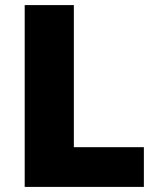

<svg xmlns="http://www.w3.org/2000/svg" viewBox="-20 -734 622 754"><path d="M77 0V-714H270V-156H545V0Z"/></svg>

Font: Noto Sans Hebrew Black
Style: Regular
Weight: 900
Designer: Monotype Design Team
Foundry: Monotype Imaging Inc.
Version: Version 2.003